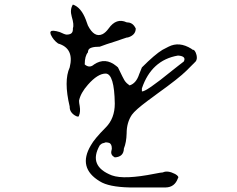

<svg xmlns="http://www.w3.org/2000/svg" viewBox="-20 -761 1040 843"><path d="M761 22Q747 61 708 62H549Q457 60 418 35Q320 -24 379 -123Q395 -152 444 -201Q484 -241 484 -306Q482 -437 444 -438Q409 -438 366 -389Q334 -353 327 -319Q327 -310 330 -295Q334 -270 327 -254Q326 -244 309 -254Q285 -269 286 -293Q259 -406 286 -465Q307 -549 235 -570Q214 -585 203 -609Q196 -627 215 -626Q220 -625 225 -624.5Q230 -624 235 -622Q240 -622 261 -612Q269 -609 273 -609Q295 -609 299 -624Q300 -627 300 -630Q300 -633 300 -636Q306 -652 295 -688Q286 -719 300 -741Q336 -729 357 -674Q358 -672 360 -665.5Q362 -659 366 -649Q394 -594 430 -611Q444 -618 457 -636Q491 -684 536 -663Q560 -663 572 -643Q573 -641 574 -639.5Q575 -638 576 -636Q576 -609 546 -598Q543 -597 540.5 -596.5Q538 -596 536 -596Q529 -594 518 -590Q507 -586 492 -581Q467 -573 448.5 -567Q430 -561 418 -556Q374 -556 368 -541Q366 -535 366 -531Q352 -515 352 -478Q373 -460 393 -478Q442 -511 491 -471Q494 -469 498 -465Q523 -413 526 -409Q531 -401 537 -395.5Q543 -390 549 -386Q578 -395 591 -435Q600 -459 603 -465Q660 -522 693 -542Q700 -546 706.5 -549Q713 -552 720 -556Q767 -580 820 -547Q822 -546 825 -543Q837 -543 843 -519Q847 -501 839 -491Q829 -481 819 -471Q809 -461 799 -451Q766 -418 671 -350Q658 -340 647.5 -332.5Q637 -325 629 -319Q574 -278 559 -257Q536 -223 536 -175Q535 -136 524 -109Q523 -72 484 -70Q465 -80 469 -98Q470 -102 470.5 -105Q471 -108 471 -109Q471 -130 458 -134Q450 -136 444 -136Q444 -136 440 -134.5Q436 -133 428 -131Q425 -129 422.5 -127Q420 -125 418 -123Q366 -32 471 9Q499 19 546 17Q593 15 658 2Q688 -4 695 -4Q716 -14 749 3Q768 14 761 22ZM603 -360Q618 -355 737 -452Q755 -466 767.5 -476Q780 -486 787 -491Q799 -514 763 -517H761Q645 -497 603 -373Z"/></svg>

Font: New Tegomin
Style: Regular
Weight: 400
Designer: Kyosuke Nagai
Version: Version 1.000